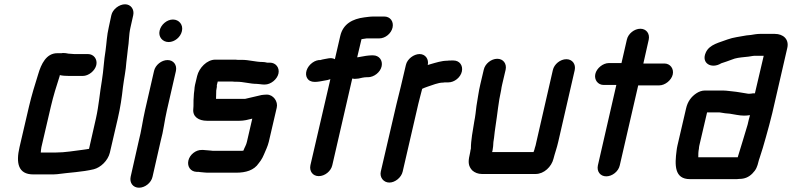

<svg xmlns="http://www.w3.org/2000/svg" viewBox="-20 -779 3692 895"><path d="M390 -527H326C318 -527 306 -529 299 -529C290 -531 282 -532 273 -532C270 -531 266 -531 262 -531H247C196 -531 172 -481 158 -433C142 -382 128 -337 115 -282L71 -93C54 -20 64 34 135 34H215C226 34 236 34 246 33C304 25 363 23 417 10C449 2 483 -30 492 -67L529 -226C541 -277 548 -326 553 -372C558 -412 567 -453 569 -489L573 -523C574 -533 575 -542 576 -550C582 -585 580 -615 588 -650L601 -708C607 -735 590 -759 563 -759C536 -759 505 -736 499 -708L487 -652C478 -614 477 -579 472 -543C464 -497 463 -452 455 -404C445 -347 441 -288 427 -226L395 -85C390 -84 385 -84 382 -83L368 -81C326 -76 284 -68 239 -68H170C171 -76 171 -84 173 -93L217 -282C229 -333 243 -378 258 -424L259 -429C269 -426 288 -425 302 -425H366C393 -425 423 -449 429 -476C435 -503 417 -527 390 -527Z M698 -448 656 -265C645 -217 639 -168 627 -123L589 45C583 73 600 96 628 96C656 96 685 73 691 45L729 -122C742 -168 747 -218 758 -265L800 -448C806 -476 789 -499 761 -499C733 -499 704 -476 698 -448ZM724 -636C717 -607 738 -583 766 -583C794 -583 822 -606 828 -634C835 -663 815 -688 786 -688C758 -688 730 -664 724 -636Z M1238 -487H1225C1217 -489 1211 -490 1204 -490C1172 -490 1141 -500 1108 -500H1088C1081 -501 1075 -501 1069 -501H984C944 -501 908 -462 899 -425L889 -383C887 -376 887 -368 886 -359L884 -343C884 -337 883 -331 883 -326C881 -309 883 -288 881 -271C877 -235 906 -216 945 -216H1096C1118 -216 1136 -221 1156 -226L1131 -118C1128 -103 1120 -92 1115 -78V-77C1111 -76 1107 -76 1104 -76H979C974 -76 968 -76 963 -77C953 -77 938 -80 927 -80H921C893 -81 864 -58 858 -30C852 -2 869 21 896 22H902C905 22 908 22 911 23L932 25C940 26 948 26 955 26H1080C1126 26 1164 15 1186 -18L1195 -30C1201 -39 1206 -48 1210 -58C1218 -77 1228 -97 1233 -118L1270 -277C1277 -306 1254 -338 1224 -338C1215 -338 1207 -337 1199 -336C1173 -330 1147 -324 1122 -318H987C987 -332 988 -344 988 -357L991 -375C991 -378 990 -380 991 -383L995 -399H1062C1069 -398 1076 -398 1083 -398C1116 -398 1145 -388 1177 -388C1187 -388 1199 -385 1209 -385H1215C1242 -385 1272 -409 1278 -436C1284 -463 1266 -487 1238 -487Z M1466 42C1494 42 1523 19 1529 -9L1622 -413C1629 -411 1635 -411 1642 -412L1652 -413C1660 -415 1677 -419 1688 -419H1695C1723 -419 1753 -442 1759 -470C1765 -498 1747 -521 1719 -521H1712C1699 -521 1672 -517 1659 -514L1648 -512H1645L1665 -596C1666 -597 1668 -597 1669 -597C1677 -598 1684 -599 1689 -600H1748C1776 -600 1804 -623 1810 -651C1816 -679 1799 -702 1771 -702H1724C1704 -702 1696 -700 1678 -698C1624 -691 1579 -668 1566 -611L1541 -503C1532 -508 1522 -509 1511 -507C1503 -505 1485 -503 1473 -499H1466C1452 -497 1440 -491 1428 -480C1404 -457 1400 -425 1417 -408C1437 -388 1474 -401 1507 -406L1520 -410L1427 -9C1421 19 1438 42 1466 42Z M1872 -476 1848 -374C1842 -350 1834 -319 1828 -293L1755 21C1749 48 1768 72 1795 72C1822 72 1851 48 1857 21L1930 -295C1935 -317 1943 -344 1948 -365C1956 -369 1962 -371 1973 -375C1996 -382 2021 -394 2046 -394C2050 -395 2055 -395 2060 -395H2070C2098 -395 2127 -418 2133 -446C2139 -474 2122 -497 2094 -497H2084C2077 -497 2070 -497 2065 -496C2039 -496 2012 -487 1987 -480L1974 -476C1980 -503 1963 -527 1936 -527C1909 -527 1878 -504 1872 -476Z M2560 -39C2566 -63 2576 -90 2582 -117L2659 -452C2665 -480 2648 -503 2620 -503C2592 -503 2563 -480 2557 -452L2480 -116C2478 -106 2476 -97 2473 -89C2472 -84 2470 -77 2467 -70H2274L2276 -78C2278 -92 2280 -103 2280 -117L2283 -137C2285 -154 2287 -175 2290 -192C2299 -248 2303 -302 2316 -359C2317 -368 2319 -377 2321 -386L2337 -454C2343 -482 2326 -505 2298 -505C2270 -505 2241 -482 2235 -454L2219 -386C2211 -353 2207 -318 2201 -285C2199 -267 2195 -232 2191 -214C2184 -171 2175 -125 2175 -86C2174 -81 2172 -76 2172 -71L2169 -56C2161 -22 2164 -4 2181 15C2193 26 2209 32 2226 32H2477C2516 32 2551 -2 2560 -39Z M2902 -594 2877 -485H2818C2791 -485 2761 -461 2755 -434C2749 -407 2767 -383 2794 -383H2853L2767 -8C2761 20 2778 43 2806 43C2834 43 2863 20 2869 -8L2955 -381H3053C3080 -381 3110 -405 3116 -432C3122 -459 3104 -483 3077 -483H2979L3004 -594C3010 -622 2993 -645 2965 -645C2937 -645 2908 -622 2902 -594Z M3238 -86C3238 -91 3239 -96 3240 -101L3276 -255H3329C3333 -255 3337 -255 3341 -254L3360 -251C3367 -250 3373 -250 3382 -249C3404 -246 3425 -240 3449 -240C3458 -240 3467 -241 3474 -242H3476C3472 -227 3468 -213 3465 -198C3449 -147 3436 -99 3421 -53C3420 -50 3420 -48 3419 -46H3235C3235 -59 3235 -72 3238 -86ZM3473 -342C3469 -342 3465 -342 3462 -343C3442 -346 3417 -351 3395 -353L3377 -355C3368 -356 3360 -357 3351 -357H3265C3252 -357 3238 -352 3226 -344C3202 -328 3185 -305 3178 -273L3138 -101C3136 -93 3135 -85 3134 -78C3125 -10 3123 56 3196 56H3406C3413 56 3420 56 3426 55C3451 55 3470 47 3487 30C3505 12 3510 -2 3516 -27C3517 -32 3519 -37 3521 -43C3532 -77 3540 -102 3550 -139C3559 -172 3572 -217 3580 -252L3650 -556C3659 -596 3631 -621 3592 -621H3522C3508 -621 3492 -618 3480 -616L3460 -614C3429 -608 3398 -605 3371 -595C3336 -581 3287 -573 3270 -534C3247 -484 3297 -456 3342 -484C3357 -489 3376 -495 3391 -501C3409 -509 3431 -511 3450 -513L3469 -515C3479 -516 3489 -519 3499 -519H3540L3499 -344H3490C3484 -343 3480 -342 3473 -342Z"/></svg>

Font: Electronic
Style: UltBlkIt
Weight: 500
Version: Version 1.011